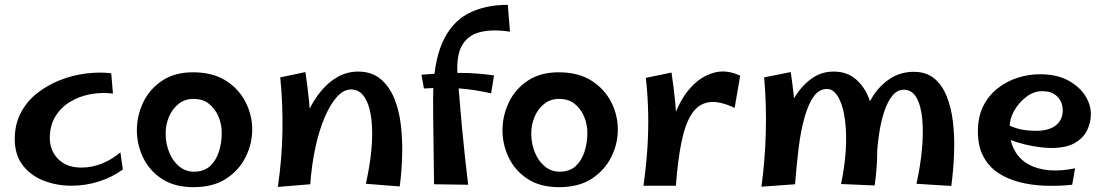

<svg xmlns="http://www.w3.org/2000/svg" viewBox="-20 -762 4571 794"><path d="M275 6Q215 6 161.5 -14.5Q108 -35 74.5 -78Q41 -121 41 -187Q41 -248 66 -295.5Q91 -343 133.5 -376.5Q176 -410 228 -430.5Q280 -451 335.5 -458Q391 -465 440 -459L447 -375Q401 -381 354.5 -372.5Q308 -364 270 -341Q232 -318 209 -280.5Q186 -243 186 -191Q186 -139 221 -104Q256 -69 316 -69Q361 -69 402.5 -86Q444 -103 478 -132L488 -61Q442 -28 387.5 -11Q333 6 275 6Z M780 12Q702 12 650 -22Q598 -56 572 -110Q546 -164 546 -223Q546 -283 572 -338Q598 -393 650 -428Q702 -463 778 -463Q860 -463 914 -428.5Q968 -394 995.5 -340Q1023 -286 1023 -226Q1023 -167 995.5 -112Q968 -57 914.5 -22.5Q861 12 780 12ZM782 -52Q824 -52 849 -75.5Q874 -99 885.5 -135.5Q897 -172 897 -212Q897 -248 883.5 -280Q870 -312 844.5 -332.5Q819 -353 780 -353Q744 -353 718 -332Q692 -311 678.5 -278.5Q665 -246 665 -210Q665 -168 680 -131.5Q695 -95 721.5 -73.5Q748 -52 782 -52Z M1633 9 1493 -2Q1506 -60 1513 -116Q1520 -172 1519 -221.5Q1518 -271 1508.5 -309.5Q1499 -348 1480 -370Q1461 -392 1432 -392Q1401 -392 1373.5 -361.5Q1346 -331 1323 -277.5Q1300 -224 1284.5 -153Q1269 -82 1263 0L1209 -129Q1211 -170 1223.5 -216Q1236 -262 1257.5 -306.5Q1279 -351 1309 -387Q1339 -423 1377.5 -444.5Q1416 -466 1461 -466Q1517 -466 1553.5 -435.5Q1590 -405 1610.5 -355Q1631 -305 1638 -243Q1645 -181 1643 -115.5Q1641 -50 1633 9ZM1263 0 1129 11Q1146 -105 1148 -218.5Q1150 -332 1139 -442L1243 -464Q1253 -397 1258.5 -339Q1264 -281 1266 -227.5Q1268 -174 1267 -118.5Q1266 -63 1263 0Z M1916 2 1775 0Q1774 -100 1772.5 -193Q1771 -286 1771 -357Q1772 -501 1809 -585Q1846 -669 1915 -705.5Q1984 -742 2080 -742L2089 -631Q2016 -642 1964.5 -629Q1913 -616 1889 -571Q1865 -526 1873 -439Q1876 -407 1880 -356.5Q1884 -306 1889.5 -245.5Q1895 -185 1902 -121Q1909 -57 1916 2ZM2011 -376Q1941 -392 1876.5 -396.5Q1812 -401 1733 -396L1723 -453Q1808 -460 1878 -460.5Q1948 -461 2023 -450Z M2292 12Q2214 12 2162 -22Q2110 -56 2084 -110Q2058 -164 2058 -223Q2058 -283 2084 -338Q2110 -393 2162 -428Q2214 -463 2290 -463Q2372 -463 2426 -428.5Q2480 -394 2507.5 -340Q2535 -286 2535 -226Q2535 -167 2507.5 -112Q2480 -57 2426.5 -22.5Q2373 12 2292 12ZM2294 -52Q2336 -52 2361 -75.5Q2386 -99 2397.5 -135.5Q2409 -172 2409 -212Q2409 -248 2395.5 -280Q2382 -312 2356.5 -332.5Q2331 -353 2292 -353Q2256 -353 2230 -332Q2204 -311 2190.5 -278.5Q2177 -246 2177 -210Q2177 -168 2192 -131.5Q2207 -95 2233.5 -73.5Q2260 -52 2294 -52Z M2775 6 2739 -125Q2743 -211 2768.5 -282Q2794 -353 2836 -399.5Q2878 -446 2931 -461Q2984 -476 3041 -449L3018 -316Q2954 -346 2910.5 -339Q2867 -332 2840 -290Q2813 -248 2798 -173.5Q2783 -99 2775 6ZM2775 6H2641Q2652 -72 2657 -146Q2662 -220 2660.5 -293Q2659 -366 2651 -440L2757 -462Q2767 -395 2772.5 -336.5Q2778 -278 2779.5 -223.5Q2781 -169 2779.5 -112.5Q2778 -56 2775 6Z M3597 5 3458 -1Q3471 -62 3476 -119.5Q3481 -177 3478 -227Q3475 -277 3465 -314Q3455 -351 3438.5 -372.5Q3422 -394 3400 -394Q3367 -394 3345 -363Q3323 -332 3307.5 -278Q3292 -224 3283 -152.5Q3274 -81 3268 0L3199 -151Q3202 -188 3213 -230.5Q3224 -273 3242.5 -315Q3261 -357 3288 -391Q3315 -425 3349.5 -445.5Q3384 -466 3428 -466Q3480 -466 3516 -437Q3552 -408 3572 -359Q3592 -310 3600.5 -248.5Q3609 -187 3607.5 -121.5Q3606 -56 3597 5ZM3268 0 3129 10Q3144 -103 3147 -217Q3150 -331 3140 -442L3250 -464Q3263 -376 3268.5 -300.5Q3274 -225 3273.5 -153Q3273 -81 3268 0ZM3914 7 3770 -2Q3786 -74 3792.5 -143Q3799 -212 3794 -268Q3789 -324 3770.5 -357.5Q3752 -391 3717 -391Q3691 -391 3671 -367Q3651 -343 3637 -301.5Q3623 -260 3615 -205.5Q3607 -151 3605 -90L3550 -262Q3560 -316 3588.5 -362Q3617 -408 3660.5 -436.5Q3704 -465 3759 -465Q3810 -465 3843 -438Q3876 -411 3895 -364Q3914 -317 3921 -256.5Q3928 -196 3925.5 -128Q3923 -60 3914 7Z M4414 2Q4358 8 4301.5 6Q4245 4 4195 -9Q4145 -22 4106.5 -48Q4068 -74 4046 -116Q4024 -158 4024 -219Q4024 -279 4046 -323Q4068 -367 4105.5 -396.5Q4143 -426 4188.5 -440.5Q4234 -455 4280 -455Q4350 -455 4397 -429.5Q4444 -404 4468 -366Q4492 -328 4491 -288Q4491 -255 4475.5 -223Q4460 -191 4424.5 -170.5Q4389 -150 4327 -150Q4305 -150 4275.5 -154Q4246 -158 4215.5 -165.5Q4185 -173 4158 -183.5Q4131 -194 4113 -207L4139 -251Q4158 -239 4189.5 -230Q4221 -221 4267 -221Q4296 -221 4320.5 -229.5Q4345 -238 4360 -257.5Q4375 -277 4375 -306Q4375 -324 4367 -342Q4359 -360 4340.5 -372.5Q4322 -385 4289 -385Q4256 -385 4225.5 -362.5Q4195 -340 4175 -305.5Q4155 -271 4155 -232Q4155 -178 4175.5 -140.5Q4196 -103 4233 -82.5Q4270 -62 4319 -58Q4368 -54 4426 -66Z"/></svg>

Font: Marhey Light
Style: Regular
Weight: 400
Version: Version 1.000